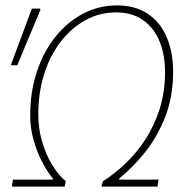

<svg xmlns="http://www.w3.org/2000/svg" viewBox="-20 -692 694 712"><path d="M24 0 28 -26H176V-30Q156 -54 136.5 -91Q117 -128 104.5 -172.5Q92 -217 92 -264Q92 -351 116.5 -425.5Q141 -500 185 -555Q229 -610 287.5 -641Q346 -672 414 -672Q482 -672 528.5 -640.5Q575 -609 598.5 -553.5Q622 -498 622 -426Q622 -334 593 -259.5Q564 -185 518 -127.5Q472 -70 422 -30V-26H568L564 0H356L362 -20Q403 -46 444 -84.5Q485 -123 518.5 -174Q552 -225 572 -288Q592 -351 592 -424Q592 -489 571.5 -539Q551 -589 510.5 -617.5Q470 -646 410 -646Q349 -646 296.5 -617Q244 -588 204.5 -536.5Q165 -485 143.5 -416.5Q122 -348 122 -268Q122 -214 136.5 -165.5Q151 -117 174 -79.5Q197 -42 224 -20L220 0ZM20 -450 98 -660H128L130 -656L44 -450Z"/></svg>

Font: Source Sans 3 VF
Style: Italic
Weight: 200
Italic angle: -11°
Designer: Paul D. Hunt
Foundry: Adobe Systems Incorporated
Version: Version 3.042;hotconv 1.0.118;makeotfexe 2.5.65603